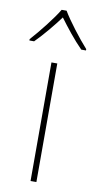

<svg xmlns="http://www.w3.org/2000/svg" viewBox="-110 -895 427 842"><g transform="rotate(10 104.0 -474.5)"><path d="M116 -856H94C70 -815 15 -746 -22 -705V-699H-1C36 -736 77 -786 105 -824C133 -786 172 -736 209 -699H230V-705C193 -746 140 -815 116 -856ZM116 -93V-621H90V-93Z"/></g></svg>

Font: Noto Sans Telugu UI Thin
Style: Regular
Weight: 100
Designer: Jelle Bosma - Monotype Design Team
Foundry: Monotype Imaging Inc.
Version: Version 2.005